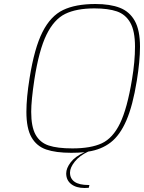

<svg xmlns="http://www.w3.org/2000/svg" viewBox="-20 -758 720 960"><path d="M680 -524Q680 -453 664 -354Q644 -230 612 -156Q580 -82 533.5 -46Q487 -10 421 0Q378 20 354 50Q330 80 330 105Q330 135 353 151Q376 167 422 167H427L424 181Q416 182 403 182Q361 182 336 162.5Q311 143 311 109Q311 83 333.5 53.5Q356 24 403 3Q372 6 336 6Q259 6 211 -10.5Q163 -27 137.5 -71.5Q112 -116 112 -199Q112 -269 128 -368Q152 -518 192.5 -598Q233 -678 295.5 -708Q358 -738 457 -738Q531 -738 579.5 -719Q628 -700 654 -653.5Q680 -607 680 -524ZM655 -525Q655 -603 631.5 -644.5Q608 -686 564.5 -701Q521 -716 452 -716Q362 -716 306 -688.5Q250 -661 212.5 -584.5Q175 -508 152 -361Q136 -255 136 -199Q136 -124 158 -84.5Q180 -45 223.5 -30.5Q267 -16 342 -16Q434 -16 489 -41.5Q544 -67 580 -141Q616 -215 640 -361Q655 -451 655 -525Z"/></svg>

Font: Exo Thin
Style: Italic
Weight: 250
Italic angle: -9°
Designer: Natanael Gama
Foundry: Natanael Gama
Version: Version 1.500; ttfautohint (v1.6)